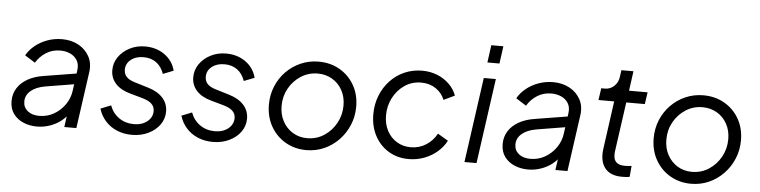

<svg xmlns="http://www.w3.org/2000/svg" viewBox="-46 -969 4767 1205"><g transform="rotate(5 2337.5 -366.5)"><path d="M38 -134Q38 -179 60.5 -215Q83 -251 125 -275Q167 -299 226 -308L441 -343L434 -275L240 -243Q183 -233 150.5 -205.5Q118 -178 118 -138Q118 -101 145.5 -78.5Q173 -56 219 -56Q269 -56 311 -80Q353 -104 381 -144.5Q409 -185 415 -234L432 -359Q438 -399 422 -425Q406 -451 377.5 -463.5Q349 -476 316 -476Q265 -476 225.5 -450.5Q186 -425 163 -386L98 -427Q117 -461 150.5 -488.5Q184 -516 228 -532Q272 -548 321 -548Q379 -548 424 -523.5Q469 -499 492.5 -456Q516 -413 508 -356L458 0H382L397 -107L410 -94Q392 -63 361 -39Q330 -15 291 -1.5Q252 12 209 12Q165 12 126 -4Q87 -20 62.5 -52.5Q38 -85 38 -134Z M598 -135 663 -161Q681 -112 721.5 -84Q762 -56 815 -56Q866 -56 899 -82.5Q932 -109 932 -149Q932 -176 912.5 -194.5Q893 -213 852 -224L777 -245Q715 -262 683 -297.5Q651 -333 651 -382Q651 -428 677 -465.5Q703 -503 747 -525.5Q791 -548 844 -548Q915 -548 967 -511Q1019 -474 1035 -412L969 -386Q953 -432 920 -456Q887 -480 840 -480Q791 -480 760 -455Q729 -430 729 -392Q729 -365 745.5 -347Q762 -329 799 -318L885 -292Q945 -274 977.5 -238Q1010 -202 1010 -152Q1010 -106 983.5 -69Q957 -32 911 -10Q865 12 808 12Q757 12 714 -6Q671 -24 641 -57.5Q611 -91 598 -135Z M1108 -135 1173 -161Q1191 -112 1231.5 -84Q1272 -56 1325 -56Q1376 -56 1409 -82.5Q1442 -109 1442 -149Q1442 -176 1422.5 -194.5Q1403 -213 1362 -224L1287 -245Q1225 -262 1193 -297.5Q1161 -333 1161 -382Q1161 -428 1187 -465.5Q1213 -503 1257 -525.5Q1301 -548 1354 -548Q1425 -548 1477 -511Q1529 -474 1545 -412L1479 -386Q1463 -432 1430 -456Q1397 -480 1350 -480Q1301 -480 1270 -455Q1239 -430 1239 -392Q1239 -365 1255.5 -347Q1272 -329 1309 -318L1395 -292Q1455 -274 1487.5 -238Q1520 -202 1520 -152Q1520 -106 1493.5 -69Q1467 -32 1421 -10Q1375 12 1318 12Q1267 12 1224 -6Q1181 -24 1151 -57.5Q1121 -91 1108 -135Z M1649 -253Q1649 -314 1671 -367.5Q1693 -421 1732.5 -461.5Q1772 -502 1824.5 -525Q1877 -548 1937 -548Q2011 -548 2069.5 -514.5Q2128 -481 2162 -422Q2196 -363 2196 -286Q2196 -225 2173.5 -171Q2151 -117 2111 -75.5Q2071 -34 2019 -11Q1967 12 1907 12Q1835 12 1776.5 -21.5Q1718 -55 1683.5 -115Q1649 -175 1649 -253ZM2116 -287Q2116 -341 2093 -383Q2070 -425 2029.5 -449Q1989 -473 1938 -473Q1880 -473 1832.5 -442.5Q1785 -412 1757 -362Q1729 -312 1729 -251Q1729 -197 1752 -154.5Q1775 -112 1815 -87.5Q1855 -63 1906 -63Q1965 -63 2012.5 -94Q2060 -125 2088 -176Q2116 -227 2116 -287Z M2307 -249Q2307 -312 2328.5 -366.5Q2350 -421 2388.5 -462Q2427 -503 2478.5 -525.5Q2530 -548 2589 -548Q2641 -548 2684.5 -530.5Q2728 -513 2760 -482Q2792 -451 2807 -410L2738 -377Q2721 -420 2682 -446.5Q2643 -473 2590 -473Q2531 -473 2485 -441.5Q2439 -410 2413 -359Q2387 -308 2387 -249Q2387 -195 2409 -153Q2431 -111 2470 -87Q2509 -63 2558 -63Q2612 -63 2655 -90.5Q2698 -118 2722 -163L2788 -124Q2767 -84 2731.5 -53.5Q2696 -23 2650 -5.5Q2604 12 2552 12Q2480 12 2424.5 -22Q2369 -56 2338 -115Q2307 -174 2307 -249Z M2903 0 2978 -536H3054L2979 0ZM3007 -745H3083L3068 -635H2992Z M3132 -134Q3132 -179 3154.5 -215Q3177 -251 3219 -275Q3261 -299 3320 -308L3535 -343L3528 -275L3334 -243Q3277 -233 3244.5 -205.5Q3212 -178 3212 -138Q3212 -101 3239.5 -78.5Q3267 -56 3313 -56Q3363 -56 3405 -80Q3447 -104 3475 -144.5Q3503 -185 3509 -234L3526 -359Q3532 -399 3516 -425Q3500 -451 3471.5 -463.5Q3443 -476 3410 -476Q3359 -476 3319.5 -450.5Q3280 -425 3257 -386L3192 -427Q3211 -461 3244.5 -488.5Q3278 -516 3322 -532Q3366 -548 3415 -548Q3473 -548 3518 -523.5Q3563 -499 3586.5 -456Q3610 -413 3602 -356L3552 0H3476L3491 -107L3504 -94Q3486 -63 3455 -39Q3424 -15 3385 -1.5Q3346 12 3303 12Q3259 12 3220 -4Q3181 -20 3156.5 -52.5Q3132 -85 3132 -134Z M3764 -158 3806 -461H3707L3718 -536H3741Q3775 -536 3799.5 -559.5Q3824 -583 3828 -617L3834 -660H3910L3893 -536H4010L3999 -461H3882L3839 -154Q3835 -127 3839.5 -106.5Q3844 -86 3861 -75Q3878 -64 3910 -64Q3920 -64 3931 -65Q3942 -66 3950 -67L3944 2Q3932 5 3917.5 5.5Q3903 6 3895 6Q3822 6 3788 -37Q3754 -80 3764 -158Z M4073 -253Q4073 -314 4095 -367.5Q4117 -421 4156.5 -461.5Q4196 -502 4248.5 -525Q4301 -548 4361 -548Q4435 -548 4493.5 -514.5Q4552 -481 4586 -422Q4620 -363 4620 -286Q4620 -225 4597.5 -171Q4575 -117 4535 -75.5Q4495 -34 4443 -11Q4391 12 4331 12Q4259 12 4200.5 -21.5Q4142 -55 4107.5 -115Q4073 -175 4073 -253ZM4540 -287Q4540 -341 4517 -383Q4494 -425 4453.5 -449Q4413 -473 4362 -473Q4304 -473 4256.5 -442.5Q4209 -412 4181 -362Q4153 -312 4153 -251Q4153 -197 4176 -154.5Q4199 -112 4239 -87.5Q4279 -63 4330 -63Q4389 -63 4436.5 -94Q4484 -125 4512 -176Q4540 -227 4540 -287Z"/></g></svg>

Font: Kosmopol Plus Jakarta Sans Italic It
Style: Regular
Weight: 400
Italic angle: -8.04999°
Designer: Gumpita Rahayu
Foundry: Tokotype
Version: Version 2.006